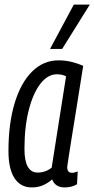

<svg xmlns="http://www.w3.org/2000/svg" viewBox="-20 -810 413 840"><path d="M263 10Q222 10 208 -25Q190 -9 168 0.5Q146 10 119 10Q70 10 43.5 -30.5Q17 -71 17 -149Q17 -269 44 -358.5Q71 -448 120.5 -497Q170 -546 236 -546Q266 -546 294 -539Q322 -532 344 -522Q325 -403 312.5 -324Q300 -245 292 -197Q284 -149 280.5 -124Q277 -99 275.5 -90Q274 -81 274 -79Q274 -54 295 -54Q306 -54 320 -60L317 -4Q294 10 263 10ZM206 -76 269 -476Q253 -485 229 -485Q189 -485 157 -444Q125 -403 106 -329Q87 -255 87 -158Q87 -55 145 -55Q178 -55 206 -76ZM199 -596 303 -790H373L252 -596Z"/></svg>

Font: Georama Condensed
Style: Italic
Weight: 400
Width: 3
Italic angle: -9°
Designer: Jean-Baptiste Levee
Foundry: Production Type
Version: Version 1.000